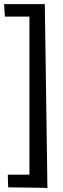

<svg xmlns="http://www.w3.org/2000/svg" viewBox="-20 -819 306 939"><path d="M0 -798.8H199.2L211.9 100.1Q187 99.1 154.5 98.9Q122.1 98.6 91.8 98.1Q56.6 97.7 20 97.2L18.1 35.2H124V-737.8H3.9Z"/></svg>

Font: Englebert
Style: Regular
Weight: 400
Designer: Astigmatic (AOETI)
Foundry: Astigmatic (AOETI)
Version: Version 1.000